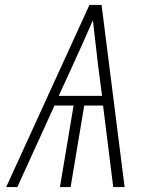

<svg xmlns="http://www.w3.org/2000/svg" viewBox="-20 -755 640 775"><path d="M5 0 341 -735H390L483 0H437L396 -329H320L265 0H222L277 -329H200L50 0ZM217 -368H392L376 -490Q371 -536 365.5 -581.5Q360 -627 355 -673Q335 -627 314.5 -581.5Q294 -536 273 -490Z"/></svg>

Font: Iosevka SS04 XLt Ex Obl
Style: Regular
Weight: 200
Width: 7
Italic angle: -9°
Monospace: yes
Designer: Belleve Invis
Foundry: Belleve Invis
Version: Version 19.0.0; ttfautohint (v1.8.4)